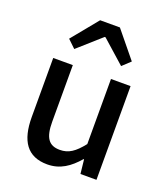

<svg xmlns="http://www.w3.org/2000/svg" viewBox="-152 -940 924 1059"><g transform="rotate(20 310.0 -410.5)"><path d="M249 13C324 13 378 -25 428 -83H431L440 0H534V-550H419V-168C373 -110 338 -86 287 -86C222 -86 195 -124 195 -218V-550H80V-204C80 -64 131 13 249 13ZM126 -680 172 -636 307 -756H312L447 -636L494 -680L368 -834H252Z"/></g></svg>

Font: Source Han Sans JP Medium
Style: Regular
Weight: 500
Designer: Ryoko NISHIZUKA 西塚涼子 (kana, bopomofo & ideographs); Paul D. Hunt (Latin, Greek & Cyrillic); Sandoll Communications 산돌커뮤니
Foundry: Adobe
Version: Version 2.002;hotconv 1.0.116;makeotfexe 2.5.65601